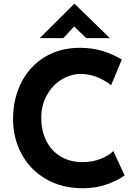

<svg xmlns="http://www.w3.org/2000/svg" viewBox="-20 -1000 737 1028"><path d="M425 8Q310 8 225 -42Q140 -92 95 -176.5Q50 -261 50 -362Q50 -473 95 -560Q140 -647 221 -695.5Q302 -744 408 -744Q475 -744 532 -726Q589 -708 632 -681L575 -544Q496 -604 413 -604Q357 -604 308 -573Q259 -542 230 -488.5Q201 -435 201 -370Q201 -299 228 -245.5Q255 -192 305 -162Q355 -132 422 -132Q476 -132 519 -149.5Q562 -167 587 -191L647 -61Q619 -38 558 -15Q497 8 425 8ZM442 -796 377 -858 319 -796H193L378 -980H379L568 -796Z"/></svg>

Font: Josefin Sans
Style: Bold
Weight: 700
Designer: Santiago Orozco
Foundry: Typemade
Version: Version 2.000